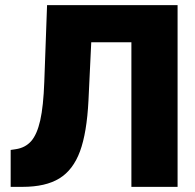

<svg xmlns="http://www.w3.org/2000/svg" viewBox="-20 -727 759 747"><path d="M21.5 -143.6 41 -146.5Q78.1 -151.9 101.1 -177.7Q124 -203.6 136.5 -258.5Q148.9 -313.5 152.3 -408.2L163.1 -707H670.9V0H491.2V-562.5H335L324.2 -335.9Q317.9 -210.9 291.3 -138.4Q264.6 -65.9 211.2 -33Q157.7 0 67.4 0H21.5Z"/></svg>

Font: Pretendard Std Black
Style: Regular
Weight: 900
Designer: Base glyphs from Inter by Rasmus Andersson; Hangeul glyphs from Noto Sans CJK(Source Han Sans) by Jang Soo-young and Kan
Foundry: Kil Hyung-jin
Version: Version 1.309